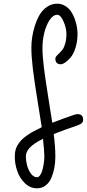

<svg xmlns="http://www.w3.org/2000/svg" viewBox="-20 -708 470 1040"><path d="M60.1 140.1Q60.1 117.2 65.7 99.4Q71.3 81.5 86.4 61.8Q101.6 42 131.1 22.2Q160.6 2.4 206.1 -19Q200.7 -55.2 183.6 -160.4Q166.5 -265.6 158.2 -333.5Q149.9 -401.4 149.9 -450.2Q149.9 -476.1 154.1 -505.4Q158.2 -534.7 168.7 -567.9Q179.2 -601.1 194.3 -627.2Q209.5 -653.3 234.4 -670.7Q259.3 -688 290 -688Q313.5 -688 333 -676Q352.5 -664.1 364.7 -646Q377 -627.9 385 -605.2Q393.1 -582.5 396.5 -562.7Q399.9 -543 399.9 -525.9Q399.9 -483.4 388.9 -449Q377.9 -414.6 362.3 -396.5Q346.7 -378.4 332.8 -369.1Q318.8 -359.9 310.1 -359.9Q279.8 -359.9 279.8 -390.1Q279.8 -397.5 285.9 -404.5Q292 -411.6 300.8 -419.7Q309.6 -427.7 318.6 -439.5Q327.6 -451.2 333.7 -473.4Q339.8 -495.6 339.8 -525.9Q339.8 -555.2 324.2 -591.6Q308.6 -627.9 290 -627.9Q267.1 -627.9 248 -598.4Q229 -568.8 219.5 -528.6Q210 -488.3 210 -450.2Q210 -405.8 217.5 -344.5Q225.1 -283.2 241.7 -179.2Q258.3 -75.2 263.2 -43Q331.1 -69.3 380.9 -85.9Q392.6 -89.8 399.9 -89.8Q430.2 -89.8 430.2 -60.1Q430.2 -48.3 423.1 -41.3Q416 -34.2 399.9 -28.8Q323.7 -2.9 271 18.1Q279.8 86.9 279.8 140.1Q279.8 170.9 274.7 199.5Q269.5 228 258.8 254.2Q248 280.3 227.8 296.1Q207.5 312 180.2 312Q143.6 312 115.2 284.7Q86.9 257.3 73.5 218.8Q60.1 180.2 60.1 140.1ZM120.1 140.1Q120.1 162.1 126.5 187Q132.8 211.9 147.2 231.9Q161.6 252 180.2 252Q190.4 252 198.7 239Q207 226.1 211.4 207Q215.8 188 218 170.4Q220.2 152.8 220.2 140.1Q220.2 111.8 212.9 43.9Q162.6 68.8 141.4 91.6Q120.1 114.3 120.1 140.1Z"/></svg>

Font: Pecita
Style: Book
Weight: 400
Width: 6
Version: Version 3.4.1